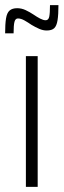

<svg xmlns="http://www.w3.org/2000/svg" viewBox="-54 -729 248 749"><path d="M47 0V-510H93V0ZM-34 -599Q-34 -635 -30.5 -657Q-27 -679 -16.5 -688Q-6 -697 13 -697Q30 -697 46 -689.5Q62 -682 77 -672Q90 -663 102.5 -656.5Q115 -650 124 -650Q135 -650 138 -663.5Q141 -677 141 -709H174Q174 -672 170.5 -650Q167 -628 157.5 -619Q148 -610 128 -610Q114 -610 99 -616.5Q84 -623 69 -632Q56 -641 42 -649Q28 -657 16 -657Q6 -657 2.5 -644Q-1 -631 -1 -599Z"/></svg>

Font: Saira UltraCondensed Light
Style: Regular
Weight: 300
Width: 1
Designer: Hector Gatti with collaboration of the Omnibus-Type team
Foundry: Omnibus-Type
Version: Version 1.101